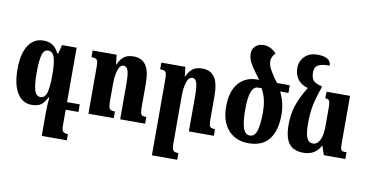

<svg xmlns="http://www.w3.org/2000/svg" viewBox="-89 -1016 2878 1500"><g transform="rotate(10 1349.5 -266.0)"><path d="M457 0V130Q457 163 469 174Q481 185 507 185V234H308V54Q308 -6 314 -71H308Q285 -25 258.5 -8Q232 9 186 9Q115 9 73 -57.5Q31 -124 31 -247Q31 -370 74 -436Q117 -502 193 -502Q237 -502 266 -483Q295 -464 315 -422H323L341 -492H457V-60H558V0ZM307 -247Q307 -346 292.5 -388.5Q278 -431 242 -431Q207 -431 195 -382.5Q183 -334 183 -246Q183 -161 195.5 -112Q208 -63 244 -63Q280 -63 293.5 -107Q307 -151 307 -247Z M1087 0H889V-281Q889 -351 879.5 -384Q870 -417 844 -417Q815 -417 800.5 -373Q786 -329 786 -260V-123Q786 -92 790.5 -77.5Q795 -63 805.5 -58Q816 -53 838 -53V0H637V-370Q637 -400 633 -414.5Q629 -429 618 -434Q607 -439 584 -439V-492H774L783 -418H787Q803 -457 830.5 -479.5Q858 -502 908 -502Q974 -502 1006 -455.5Q1038 -409 1038 -310V-128Q1038 -93 1041.5 -78Q1045 -63 1055 -58Q1065 -53 1087 -53Z M1632 0H1434V-281Q1434 -350 1424.5 -383.5Q1415 -417 1389 -417Q1360 -417 1345.5 -373Q1331 -329 1331 -260V111Q1331 142 1335.5 156.5Q1340 171 1350.5 176Q1361 181 1383 181V234H1182V-370Q1182 -400 1178 -414.5Q1174 -429 1163 -434Q1152 -439 1129 -439V-492H1319L1328 -418H1332Q1348 -457 1375.5 -479.5Q1403 -502 1453 -502Q1519 -502 1551 -455.5Q1583 -409 1583 -310V-128Q1583 -93 1586.5 -78Q1590 -63 1600 -58Q1610 -53 1632 -53Z M2148 -431H2082Q2124 -347 2124 -254Q2124 -128 2071 -59Q2018 10 1908 10Q1806 10 1746.5 -57Q1687 -124 1687 -242Q1687 -364 1742 -428Q1797 -492 1890 -492H1905Q1864 -545 1839 -584Q1818 -616 1811 -638.5Q1804 -661 1804 -683Q1804 -721 1829 -743.5Q1854 -766 1894 -766Q1950 -766 1995 -717Q1979 -700 1972 -684.5Q1965 -669 1965 -652Q1965 -634 1970.5 -616Q1976 -598 1993 -570Q2023 -520 2047 -492H2148ZM1978 -246Q1978 -297 1969 -341Q1960 -385 1935 -431H1907Q1874 -431 1856 -388.5Q1838 -346 1838 -242Q1838 -146 1854.5 -98.5Q1871 -51 1908 -51Q1947 -51 1962.5 -101.5Q1978 -152 1978 -246Z M2675 -53V0H2505L2481 -70H2477Q2460 -33 2425.5 -12Q2391 9 2345 9Q2263 9 2227.5 -39Q2192 -87 2192 -189Q2192 -271 2215 -340.5Q2238 -410 2290 -495Q2238 -509 2210 -546Q2182 -583 2182 -635Q2182 -690 2219.5 -727.5Q2257 -765 2321 -765Q2426 -765 2429 -697Q2378 -697 2352 -688Q2326 -679 2317.5 -662.5Q2309 -646 2309 -620Q2309 -581 2326.5 -559.5Q2344 -538 2395 -528V-514Q2364 -427 2352 -365Q2340 -303 2340 -220Q2340 -145 2355 -110Q2370 -75 2404 -75Q2438 -75 2458 -114Q2478 -153 2478 -227V-372Q2478 -402 2474.5 -416Q2471 -430 2463 -435Q2455 -440 2439 -440V-492H2626V-120Q2626 -86 2629 -73.5Q2632 -61 2641 -57Q2650 -53 2675 -53Z"/></g></svg>

Font: Noto Serif Armenian Bold Cond
Style: Regular
Weight: 700
Width: 3
Designer: Monotype Design team
Foundry: Monotype Imaging Inc.
Version: Version 1.000